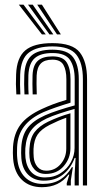

<svg xmlns="http://www.w3.org/2000/svg" viewBox="-20 -792 444 820"><path d="M334 0V-453.5Q334 -523 306.1 -558.4Q278.2 -593.8 204 -593.8Q138.5 -593.8 103.8 -567.8Q69 -541.8 66.2 -473.8Q65.5 -451.8 65.6 -431Q65.8 -410.2 67 -388.8H49.8Q48.2 -412.5 48 -432.4Q47.8 -452.2 48.8 -474.5Q51.5 -545.8 88 -576.8Q124.5 -607.8 204 -607.8Q289.8 -607.8 320.8 -568.2Q351.8 -528.8 351.8 -453.5V0ZM298.8 0V-48.2L302.8 -117.5H298.8Q282.5 -73 249.1 -46.6Q215.8 -20.2 167.2 -20.5Q126.2 -20.5 100.5 -45.8Q74.8 -71 71.2 -116.2Q69.5 -138.2 70.8 -161.2Q73.5 -213.8 97.5 -245.2Q121.5 -276.8 172.5 -299.5Q195.2 -309.8 230.6 -321.4Q266 -333 299 -341.8V-453.5Q299 -505.8 279.2 -535.6Q259.5 -565.5 204 -565.5Q153.2 -565.5 128.4 -543.6Q103.5 -521.8 101.2 -471Q100.8 -456.2 100.8 -433.9Q100.8 -411.5 102.2 -388.8H84.5Q83.2 -410.2 83.1 -432.8Q83 -455.2 83.8 -471.2Q86 -528.8 114.1 -554.2Q142.2 -579.8 204 -579.8Q268 -579.8 292.2 -547.5Q316.5 -515.2 316.5 -453.5V0ZM159 7.5Q106.2 7.5 73.6 -23.9Q41 -55.2 36 -114Q34.2 -138.2 35.5 -163.8Q39 -221.5 67.6 -259.6Q96.2 -297.8 159.5 -326.8Q182 -337.2 205.9 -346.4Q229.8 -355.5 263.5 -365.5V-453.5Q263.5 -492.2 250.9 -514.8Q238.2 -537.2 204 -537.2Q170 -537.2 154 -520.4Q138 -503.5 136.5 -469.5Q136 -457.2 136 -434.8Q136 -412.2 137 -388.8H119.5Q118.5 -411.2 118.5 -433.5Q118.5 -455.8 119 -470.8Q120.8 -513.5 141.6 -532.4Q162.5 -551.2 204 -551.2Q249.2 -551.2 265.2 -524.9Q281.2 -498.5 281.2 -453.5V-353.5Q249.5 -344 219.1 -333.5Q188.8 -323 166 -313.2Q111.5 -289 83.4 -252.6Q55.2 -216.2 53 -162.5Q52.8 -150.8 52.6 -139Q52.5 -127.2 53.8 -115.2Q57.8 -64.5 86.4 -35.5Q115 -6.5 163.2 -6.5Q208 -6.5 237.9 -25.6Q267.8 -44.8 287 -78H291.2L282.5 -21.5V0H265.2L265 -9.5L276 -46.2H272.5Q232.2 7.5 159 7.5ZM172 -34.2Q211 -34.2 239.4 -52.8Q267.8 -71.2 283.1 -100.1Q298.5 -129 298.5 -159.8V-326.8Q267.2 -318.2 234.1 -307.2Q201 -296.2 178.8 -285.8Q135 -264.8 113.4 -236Q91.8 -207.2 88.2 -159Q87 -138 88.8 -117.5Q93 -79 114.2 -56.6Q135.5 -34.2 172 -34.2ZM175.5 -49.2Q144.8 -49.2 126.9 -68.8Q109 -88.2 106.2 -119.5Q104.5 -139.2 105.8 -157.2Q108.2 -202.2 127.8 -227.9Q147.2 -253.5 185 -272Q231.8 -294.5 280.8 -308.2V-158.5Q280.8 -115.8 252.2 -82.5Q223.8 -49.2 175.5 -49.2ZM177.5 -63Q214.5 -63 238.8 -91Q263 -119 263 -157.2V-289.2Q228.8 -277.2 191.8 -258.5Q156.2 -240.2 140.6 -217.4Q125 -194.5 123.2 -156.5Q122.5 -139 124 -120.8Q126 -96 139.9 -79.5Q153.8 -63 177.5 -63ZM159 -645 60.5 -772H80.5L175.5 -645ZM191.2 -645 99.8 -772H119.8L207.8 -645ZM223.5 -645 139 -772H159L240 -645Z"/></svg>

Font: Big Shoulders Inline Text Medium
Style: Regular
Weight: 500
Designer: Patric King
Foundry: XO Type Co
Version: Version 1.000